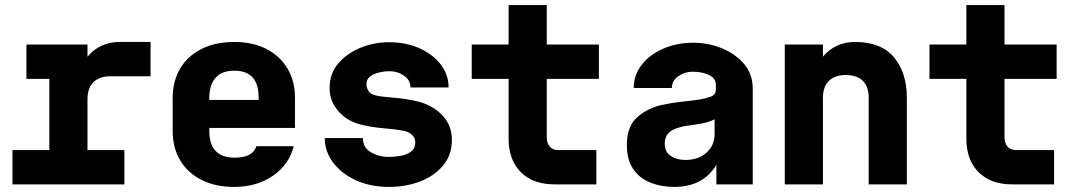

<svg xmlns="http://www.w3.org/2000/svg" viewBox="-20 -725 4240 755"><path d="M29 0V-135H174V-415H84V-550H324V-502Q347 -530 379 -545Q411 -560 450 -560H572V-425H414Q371 -425 347.5 -402Q324 -379 324 -335V-135H469V0Z M901 10Q827 10 772.5 -17.5Q718 -45 688.5 -94.5Q659 -144 659 -210V-340Q659 -406 688.5 -455.5Q718 -505 772.5 -532.5Q827 -560 901 -560Q974 -560 1027.5 -532.5Q1081 -505 1110.5 -455.5Q1140 -406 1140 -340V-222H803V-210Q803 -105 903 -105Q974 -105 988 -150H1135Q1117 -78 1053.5 -34Q990 10 901 10ZM803 -332H997V-342Q997 -447 901 -447Q852 -447 827.5 -419Q803 -391 803 -340Z M1509 10Q1438 10 1381 -15.5Q1324 -41 1290.5 -85Q1257 -129 1257 -182H1407Q1407 -145 1438 -126.5Q1469 -108 1509 -108Q1533 -108 1557 -112.5Q1581 -117 1597 -129.5Q1613 -142 1613 -165Q1613 -183 1600 -195Q1587 -207 1566 -211Q1533 -217 1490 -220.5Q1447 -224 1413 -232Q1352 -243 1314 -284Q1276 -325 1276 -378Q1276 -436 1310.5 -476Q1345 -516 1398.5 -537.5Q1452 -559 1509 -559Q1577 -559 1630 -535Q1683 -511 1713.5 -471Q1744 -431 1744 -381H1594Q1594 -410 1568.5 -427.5Q1543 -445 1513 -445Q1492 -445 1470.5 -440Q1449 -435 1435 -424Q1421 -413 1421 -393Q1421 -379 1430.5 -365Q1440 -351 1477 -346Q1486 -345 1506.5 -343Q1527 -341 1551 -338.5Q1575 -336 1594 -332Q1667 -321 1712 -279Q1757 -237 1757 -175Q1757 -116 1722.5 -74.5Q1688 -33 1632 -11.5Q1576 10 1509 10Z M2160 0Q2076 0 2028 -48Q1980 -96 1980 -180V-415H1835V-550H1980V-705H2130V-550H2335V-415H2130V-185Q2130 -163 2141.5 -149Q2153 -135 2175 -135H2325V0Z M2631 10Q2581 10 2538.5 -6.5Q2496 -23 2470.5 -59.5Q2445 -96 2445 -155Q2445 -223 2480 -258.5Q2515 -294 2576 -311Q2604 -317 2622.5 -320Q2641 -323 2656 -324.5Q2671 -326 2688.5 -328Q2706 -330 2733 -334Q2755 -338 2775 -345Q2795 -352 2795 -374V-376V-391Q2795 -411 2781 -422Q2767 -433 2746 -438Q2725 -443 2703 -443Q2673 -443 2647.5 -425.5Q2622 -408 2622 -379H2472Q2472 -429 2502.5 -469Q2533 -509 2586.5 -533Q2640 -557 2707 -557Q2765 -557 2818 -535.5Q2871 -514 2905.5 -474Q2940 -434 2940 -376V0H2797V-77Q2745 10 2631 10ZM2675 -96Q2726 -96 2758 -124.5Q2790 -153 2790 -199V-256Q2769 -245 2742.5 -240Q2716 -235 2688.5 -231.5Q2661 -228 2636 -219Q2594 -203 2594 -160Q2594 -127 2618 -111.5Q2642 -96 2675 -96Z M3066 0V-550H3216V-502Q3239 -530 3271 -545Q3303 -560 3342 -560Q3445 -560 3495.5 -499.5Q3546 -439 3546 -340V0H3396V-340Q3396 -384 3373 -407Q3350 -430 3306 -430Q3263 -430 3239.5 -407Q3216 -384 3216 -340V0Z M3960 0Q3876 0 3828 -48Q3780 -96 3780 -180V-415H3635V-550H3780V-705H3930V-550H4135V-415H3930V-185Q3930 -163 3941.5 -149Q3953 -135 3975 -135H4125V0Z"/></svg>

Font: Tiny ExtraBold
Style: Regular
Weight: 800
Designer: Philipp Nurullin, Konstantin Bulenkov
Foundry: JetBrains
Version: Version 2.251; ttfautohint (v1.8.4.7-5d5b)